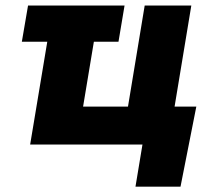

<svg xmlns="http://www.w3.org/2000/svg" viewBox="-20 -536 791 712"><path d="M441.9 -515.6 419.4 -381.3H328.1L288.1 -140.6H454.6L516.6 -515.6H689.5L627.4 -140.6H708L649.4 156.2H482.4L508.3 0H91.8L155.3 -381.3H61L84 -515.6Z"/></svg>

Font: Inter Display Extra Bold
Style: Italic
Weight: 800
Italic angle: -9.39999°
Designer: Rasmus Andersson
Foundry: rsms
Version: Version 4.000;git-4fc901f